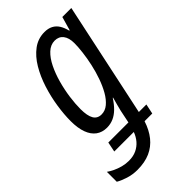

<svg xmlns="http://www.w3.org/2000/svg" viewBox="-262 -614 923 923"><g transform="rotate(-45 199.0 -152.5)"><path d="M89.4 240.2Q56.6 240.2 26.9 230.7Q-2.9 221.2 -21.5 210V142.6Q-9.3 151.4 8.8 160.2Q26.9 168.9 48.3 174.6Q69.8 180.2 90.8 180.2Q121.1 180.2 143.3 169.7Q165.5 159.2 181.2 140.9Q196.8 122.6 205.6 98.6H72.8L83 47.9H219.7L233.4 -18.6Q236.3 -31.7 241.5 -50.5Q246.6 -69.3 252 -88.9H250Q232.4 -61.5 213.6 -43.2Q194.8 -24.9 174.1 -15.9Q153.3 -6.8 129.4 -6.8Q97.2 -6.8 74.5 -23.4Q51.8 -40 39.8 -72.5Q27.8 -105 27.8 -152.3Q27.8 -197.8 35.9 -250.7Q43.9 -303.7 60.5 -355.7Q77.1 -407.7 102.5 -450.4Q127.9 -493.2 162.6 -519Q197.3 -544.9 241.7 -544.9Q266.6 -544.9 284.2 -535.6Q301.8 -526.4 313 -508.8Q324.2 -491.2 330.6 -465.3H333.5L353.5 -535.2H414.6L290.5 47.9H341.8L331.1 98.6H278.8Q264.2 144 238.8 175.8Q213.4 207.5 176.5 223.9Q139.6 240.2 89.4 240.2ZM155.8 -70.3Q180.7 -70.3 201.4 -87.6Q222.2 -105 238.8 -134Q255.4 -163.1 268.1 -199Q280.8 -234.9 289.1 -272.7Q297.4 -310.5 301.5 -345Q305.7 -379.4 305.7 -405.3Q305.7 -441.4 290.3 -461.2Q274.9 -481 247.1 -481Q218.8 -481 195.6 -459.2Q172.4 -437.5 154.8 -401.6Q137.2 -365.7 125.5 -323.2Q113.8 -280.8 107.9 -238Q102.1 -195.3 102.1 -160.6Q102.1 -114.7 115 -92.5Q127.9 -70.3 155.8 -70.3Z"/></g></svg>

Font: Open Sans Condensed
Style: Italic
Weight: 400
Width: 3
Italic angle: -12°
Designer: Monotype Design Team
Foundry: Monotype Imaging Inc.
Version: Version 3.000